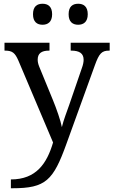

<svg xmlns="http://www.w3.org/2000/svg" viewBox="-20 -764 605 1024"><path d="M397 -632C425 -632 448 -647 448 -688C448 -730 425 -744 397 -744C368 -744 346 -730 346 -688C346 -647 368 -632 397 -632ZM207 -632C235 -632 258 -647 258 -688C258 -730 235 -744 207 -744C178 -744 156 -730 156 -688C156 -647 178 -632 207 -632ZM38 193V240H47C224 240 264 198 334 4L486 -416C509 -480 523 -494 562 -494H565V-536H357V-494H360C404 -494 426 -479 426 -445C426 -434 423 -418 417 -402L350 -207C336 -167 319 -124 310 -86C304 -119 281 -185 262 -231L189 -409C183 -424 181 -435 181 -446C181 -479 201 -494 241 -494H244V-536H4V-494H7C46 -494 60 -482 78 -441L263 -4C230 108 173 193 38 193Z"/></svg>

Font: Noto Serif
Style: Regular
Weight: 400
Designer: Monotype Design Team
Foundry: Monotype Imaging Inc.
Version: Version 2.015